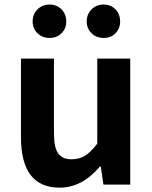

<svg xmlns="http://www.w3.org/2000/svg" viewBox="-20 -820 677 853"><path d="M245.1 13.7Q73.2 13.7 73.2 -210V-559.6H219.7V-228.5Q219.7 -165 238.3 -138.7Q256.8 -112.3 297.9 -112.3Q332 -112.3 357.4 -127.9Q382.8 -143.6 412.1 -181.6V-559.6H558.6V0H439.5L427.7 -80.1H423.8Q344.7 13.7 245.1 13.7ZM125 -724.6Q125 -756.8 146.5 -778.3Q168 -799.8 200.2 -799.8Q232.4 -799.8 253.4 -778.3Q274.4 -756.8 274.4 -724.6Q274.4 -693.4 253.4 -672.4Q232.4 -651.4 200.2 -651.4Q168 -651.4 146.5 -672.4Q125 -693.4 125 -724.6ZM365.2 -724.6Q365.2 -756.8 386.7 -778.3Q408.2 -799.8 440.4 -799.8Q472.7 -799.8 493.2 -778.3Q513.7 -756.8 513.7 -724.6Q513.7 -693.4 493.2 -672.4Q472.7 -651.4 440.4 -651.4Q408.2 -651.4 386.7 -672.4Q365.2 -693.4 365.2 -724.6Z"/></svg>

Font: Gen Shin Gothic Bold
Style: Bold
Weight: 700
Designer: [Source Han Sans]
Ryoko NISHIZUKA  (kana & ideographs); Paul D. Hunt (Latin, Greek & Cyrillic); Wenlong ZHANG  (bopomofo
Version: Version 1.002.20150607